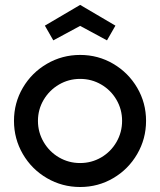

<svg xmlns="http://www.w3.org/2000/svg" viewBox="-20 -741 641 769"><path d="M36 -257Q36 -329 71.5 -389.5Q107 -450 168 -485.5Q229 -521 301 -521Q373 -521 433.5 -485.5Q494 -450 529.5 -389.5Q565 -329 565 -257Q565 -185 529.5 -124Q494 -63 433.5 -27.5Q373 8 301 8Q229 8 168 -27.5Q107 -63 71.5 -124Q36 -185 36 -257ZM469 -257Q469 -302.8 446.5 -341.4Q424 -380 385.4 -402.5Q346.8 -425 301 -425Q255.2 -425 216.5 -402.5Q177.8 -379.9 154.9 -341.3Q132 -302.6 132 -256.8Q132 -211.1 154.9 -172Q177.8 -133 216.4 -110.5Q255.1 -88 300.8 -88Q346.6 -88 385.3 -110.5Q423.9 -133.1 446.5 -172.1Q469 -211.2 469 -257ZM159.7 -638.3 301 -721.4 442.3 -638.3 408.5 -579.3 301 -637.3 193.5 -579.3Z"/></svg>

Font: Lineal Thin
Style: Regular
Weight: 200
Designer: Created by Frank Adebiaye with contributions from Anton Moglia & Ariel Martín Pérez
Created by Frank ADEBIAYE with FontF
Foundry: Velvetyne Type Foundry
Version: Version 2.000;Glyphs 3.2 (3227)